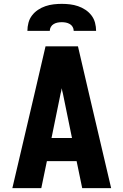

<svg xmlns="http://www.w3.org/2000/svg" viewBox="-20 -975 640 995"><path d="M44 0 159 -490 216 -735H384L441 -490L556 0H406L377 -140H223L194 0ZM353 -260 306 -490Q304 -497 302.5 -504Q301 -511 300 -518Q299 -511 297.5 -504Q296 -497 294 -490L247 -260ZM122 -815Q122 -836 127.5 -857Q133 -878 146 -895Q159 -912 177 -924Q195 -936 215.5 -943Q236 -950 257.5 -952.5Q279 -955 300 -955Q321 -955 342.5 -952.5Q364 -950 384.5 -943Q405 -936 423 -924Q441 -912 454 -895Q467 -878 472.5 -857Q478 -836 478 -815H362Q362 -826 356.5 -835.5Q351 -845 341.5 -850.5Q332 -856 321.5 -858Q311 -860 300 -860Q289 -860 278.5 -858Q268 -856 258.5 -850.5Q249 -845 243.5 -835.5Q238 -826 238 -815Z"/></svg>

Font: Iosevka Custom Heavy Extended
Style: Regular
Weight: 900
Width: 7
Monospace: yes
Designer: Belleve Invis
Foundry: Belleve Invis
Version: Version 11.2.4; ttfautohint (v1.8.4)